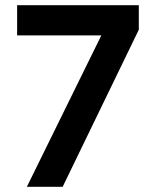

<svg xmlns="http://www.w3.org/2000/svg" viewBox="-20 -720 600 740"><path d="M83.5 0 370.5 -583.5H46V-700H515V-605.5L221.5 0Z"/></svg>

Font: Geologica Roman Medium
Style: Regular
Weight: 500
Designer: Sindre Bremnes, Frode Helland
Foundry: Monokrom Skriftforlag AS
Version: Version 1.010;gftools[0.9.28]